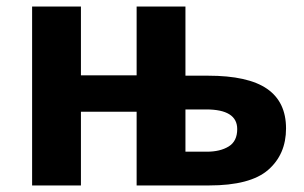

<svg xmlns="http://www.w3.org/2000/svg" viewBox="-20 -566 928 586"><path d="M546 -546V-335H615Q737 -335 795 -295Q853 -255 853 -174Q853 -95 798.5 -47.5Q744 0 618 0H397V-225H227V0H78V-546H227V-336H397V-546ZM609 -232H546V-103H611Q652 -103 678 -119Q704 -135 704 -172Q704 -232 609 -232Z"/></svg>

Font: Noto IKEA Simplified Chinese
Style: Bold
Weight: 700
Designer: Monotype Design Team
Foundry: Monotype Imaging Inc.
Version: Version 1.100